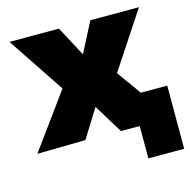

<svg xmlns="http://www.w3.org/2000/svg" viewBox="-99 -612 850 860"><g transform="rotate(-15 325.5 -182.5)"><path d="M485 150V-143H651V150ZM10 1.5 194.5 -252 19 -515H248.5L322.5 -376L394 -515H619.5L448 -255L631 0H398L316 -134L233.5 -2Z"/></g></svg>

Font: Geologica Cursive ExtraBold
Style: Regular
Weight: 800
Designer: Sindre Bremnes, Frode Helland
Foundry: Monokrom Skriftforlag AS
Version: Version 1.010;gftools[0.9.28]